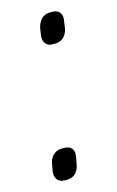

<svg xmlns="http://www.w3.org/2000/svg" viewBox="-88 -555 363 595"><g transform="rotate(-15 93.5 -257.5)"><path d="M118.2 -417Q101.6 -417 94.2 -427.7Q86.9 -438.5 89.8 -455.1L92.8 -475.6Q96.7 -493.2 107.4 -503.9Q118.2 -514.6 134.8 -514.6H141.6Q158.2 -514.6 166 -504.4Q173.8 -494.1 169.9 -475.6L167 -455.1Q164.1 -438.5 153.3 -427.7Q142.6 -417 125 -417ZM44.9 0Q28.3 0 20.5 -10.7Q12.7 -21.5 15.6 -38.1L19.5 -59.6Q22.5 -77.1 33.7 -87.4Q44.9 -97.7 61.5 -97.7H68.4Q85 -97.7 92.8 -87.9Q100.6 -78.1 96.7 -59.6L92.8 -38.1Q89.8 -21.5 79.6 -10.7Q69.3 0 51.8 0Z"/></g></svg>

Font: Quicksand
Style: Italic
Weight: 400
Designer: Andrew Paglinawan
Foundry: Andrew Paglinawan
Version: Version 3.006